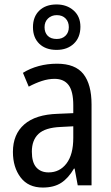

<svg xmlns="http://www.w3.org/2000/svg" viewBox="-20 -883 500 862"><path d="M236 -597Q318 -597 354.5 -550.5Q391 -504 391 -414V-51H329L315 -126H312Q287 -83 254.5 -62Q222 -41 172 -41Q107 -41 72.5 -86.5Q38 -132 38 -201Q38 -280 89 -324.5Q140 -369 239 -372L309 -375V-410Q309 -473 288 -501Q267 -529 225 -529Q197 -529 168 -519.5Q139 -510 109 -494L83 -556Q115 -576 154 -586.5Q193 -597 236 -597ZM252 -313Q183 -310 153 -282Q123 -254 123 -202Q123 -154 143 -131.5Q163 -109 198 -109Q248 -109 278.5 -149Q309 -189 309 -264V-316ZM234 -659Q185 -659 156.5 -686.5Q128 -714 128 -761Q128 -808 156.5 -835.5Q185 -863 234 -863Q280 -863 310.5 -836Q341 -809 341 -763Q341 -715 311.5 -687Q282 -659 234 -659ZM235 -708Q259 -708 274 -722.5Q289 -737 289 -761Q289 -785 274.5 -800Q260 -815 235 -815Q211 -815 195.5 -800Q180 -785 180 -761Q180 -737 194 -722.5Q208 -708 235 -708Z"/></svg>

Font: Noto Sans Tamil UI Condensed
Style: Regular
Weight: 400
Width: 3
Designer: Jelle Bosma - Monotype Design Team
Foundry: Monotype Imaging Inc.
Version: Version 2.004; ttfautohint (v1.8.4.7-5d5b)